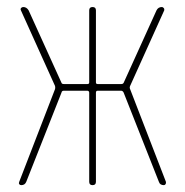

<svg xmlns="http://www.w3.org/2000/svg" viewBox="-20 -540 540 560"><path d="M42 0Q38.1 0 36.1 -2.9Q34.2 -5.9 36.1 -9.8L140.6 -280.3Q141.6 -284.2 140.6 -289.1L41 -509.8Q39.1 -513.7 41.5 -516.6Q43.9 -519.5 47.9 -519.5Q57.6 -519.5 63.5 -509.8L159.2 -298.8Q160.2 -294.9 166 -294.9H235.4Q240.2 -294.9 240.2 -299.8V-509.8Q240.2 -519.5 250 -519.5Q259.8 -519.5 259.8 -509.8V-299.8Q259.8 -294.9 264.6 -294.9H334Q338.9 -294.9 340.8 -298.8L436.5 -509.8Q441.4 -519.5 452.1 -519.5Q455.1 -519.5 457.5 -516.6Q460 -513.7 459 -509.8L359.4 -289.1Q357.4 -284.2 359.4 -280.3L463.9 -9.8Q464.8 -5.9 462.9 -2.9Q460.9 0 458 0Q446.3 0 443.4 -9.8L340.8 -269.5Q338.9 -274.4 334 -275.4H264.6Q259.8 -275.4 259.8 -269.5V-9.8Q259.8 0 250 0Q240.2 0 240.2 -9.8V-269.5Q240.2 -274.4 235.4 -275.4H166Q160.2 -275.4 159.2 -269.5L56.6 -9.8Q52.7 0 42 0Z"/></svg>

Font: Rounded Mgen+ 1m thin
Style: Regular
Weight: 100
Designer: [Source Han Sans]
Ryoko NISHIZUKA  (kana & ideographs); Paul D. Hunt (Latin, Greek & Cyrillic); Wenlong ZHANG  (bopomofo
Version: Version 1.059.20150602